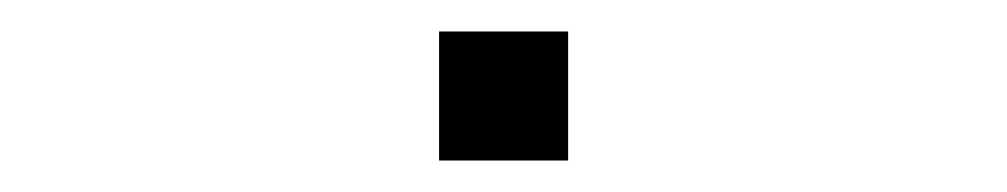

<svg xmlns="http://www.w3.org/2000/svg" viewBox="-20 -92 640 122"><path d="M259 -72H341V10H259Z"/></svg>

Font: Tiny Thin
Style: Regular
Weight: 100
Monospace: yes
Designer: Philipp Nurullin, Konstantin Bulenkov
Foundry: JetBrains
Version: Version 2.251; ttfautohint (v1.8.4.7-5d5b)